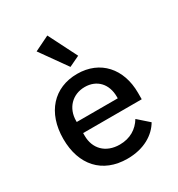

<svg xmlns="http://www.w3.org/2000/svg" viewBox="-188 -915 976 1050"><g transform="rotate(-30 300.0 -389.5)"><path d="M311 12C417 12 489 -35 524 -95L456 -155C427 -107 379 -76 313 -76C224 -76 170 -133 170 -214V-231H540V-272C540 -424 448 -528 303 -528C156 -528 60 -423 60 -257C60 -93 153 12 311 12ZM303 -445C379 -445 429 -392 429 -311V-301H170V-308C170 -388 225 -445 303 -445ZM291 -579 358 -611 267 -791 173 -745Z"/></g></svg>

Font: IBM Plex Mono Medm
Style: Regular
Weight: 500
Monospace: yes
Designer: Mike Abbink, Paul van der Laan, Pieter van Rosmalen
Foundry: Bold Monday
Version: Version 2.004